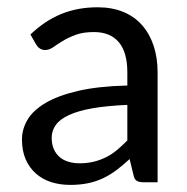

<svg xmlns="http://www.w3.org/2000/svg" viewBox="-20 -506 519 533"><path d="M41 0ZM379.4 0Q366.7 0 359.9 -3.9Q353 -7.8 350.6 -20L339.8 -64.5Q321.3 -47.4 303.5 -33.9Q285.6 -20.5 266.1 -11.2Q246.6 -2 224.1 2.7Q201.7 7.3 174.8 7.3Q147 7.3 122.8 -0.2Q98.6 -7.8 80.3 -23.7Q62 -39.6 51.5 -63.2Q41 -86.9 41 -119.1Q41 -147.5 56.4 -173.6Q71.8 -199.7 106.4 -220.2Q141.1 -240.7 196.8 -253.7Q252.4 -266.6 333.5 -268.6V-305.2Q333.5 -360.8 309.8 -388.9Q286.1 -417 240.7 -417Q210.4 -417 189.7 -409.2Q168.9 -401.4 153.8 -392.1Q138.7 -382.8 127.7 -375Q116.7 -367.2 105.5 -367.2Q96.7 -367.2 90.3 -371.6Q84 -376 80.1 -382.8L64.5 -410.2Q104 -448.2 149.7 -467Q195.3 -485.8 251 -485.8Q291 -485.8 322.3 -472.9Q353.5 -460 374.5 -436Q395.5 -412.1 406.5 -378.9Q417.5 -345.7 417.5 -305.2V0ZM200.7 -52.7Q222.2 -52.7 240.2 -57.1Q258.3 -61.5 274.4 -69.6Q290.5 -77.6 304.9 -89.6Q319.3 -101.6 333.5 -116.2V-214.8Q276.4 -212.4 236.3 -205.3Q196.3 -198.2 171.1 -186.5Q146 -174.8 134.8 -158.9Q123.5 -143.1 123.5 -123.5Q123.5 -105 129.6 -91.6Q135.7 -78.1 146 -69.6Q156.2 -61 170.4 -56.9Q184.6 -52.7 200.7 -52.7Z"/></svg>

Font: Carlito
Style: Regular
Weight: 400
Designer: Lukasz Dziedzic
Foundry: tyPoland Lukasz Dziedzic
Version: Version 1.103; Beta1; all basic design good, some composites